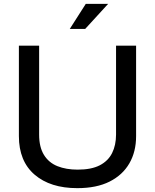

<svg xmlns="http://www.w3.org/2000/svg" viewBox="-20 -966 804 996"><path d="M78 -260V-729H183V-268Q183 -203 208 -162.5Q233 -122 278 -104Q323 -86 383 -86Q454 -86 497.5 -108.5Q541 -131 561.5 -172Q582 -213 582 -268V-729H686V-260Q686 -179 651 -118.5Q616 -58 548.5 -24Q481 10 381 10Q241 10 159.5 -60Q78 -130 78 -260ZM342 -816 425 -946H541L422 -816Z"/></svg>

Font: BDO Grotesk
Style: Regular
Weight: 400
Designer: Deni Anggara
Foundry: Lokal Container
Version: Version 2.000